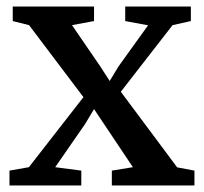

<svg xmlns="http://www.w3.org/2000/svg" viewBox="-20 -568 624 588"><path d="M68.5 -56 235.5 -270.5 69 -491 19 -503.5V-548H268V-503.5L200.5 -491L286.5 -365.5L316 -320L342.5 -364L433.5 -490.5L363.5 -503.5V-548H564.5V-503.5L508.5 -491L350 -287L522.5 -55.5L575.5 -45.5V0H322.5V-45.5L387 -56L300 -186L268 -234L240.5 -188L149 -56L229 -45.5V0H9V-45.5Z"/></svg>

Font: Merriweather 36pt Medium
Style: Regular
Weight: 500
Version: Version 2.100